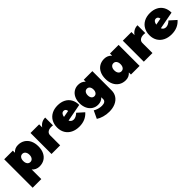

<svg xmlns="http://www.w3.org/2000/svg" viewBox="312 -1944 3536 3536"><g transform="rotate(-45 2079.5 -176.5)"><path d="M675 -270Q675 -186 645 -123Q615 -60 559.5 -26Q504 8 430 8Q386 8 349 -8.5Q312 -25 285 -56V194H60V-547H285V-492Q339 -555 424 -555Q499 -555 556 -520Q613 -485 644 -420.5Q675 -356 675 -270ZM448 -276Q448 -324 425.5 -353Q403 -382 366 -382Q329 -382 307 -353Q285 -324 285 -276Q285 -228 307 -199Q329 -170 366 -170Q403 -170 425.5 -199Q448 -228 448 -276Z M1137 -557V-354Q1115 -357 1094 -357Q1036 -357 1003 -331.5Q970 -306 970 -261V0H745V-547H970V-467Q999 -510 1041.5 -533.5Q1084 -557 1137 -557Z M1603 -216 1728 -104Q1630 8 1466 8Q1375 8 1306 -26.5Q1237 -61 1199.5 -124Q1162 -187 1162 -270Q1162 -356 1198 -420.5Q1234 -485 1300.5 -520Q1367 -555 1456 -555Q1543 -555 1608.5 -521.5Q1674 -488 1709.5 -425.5Q1745 -363 1745 -278L1402 -213Q1413 -187 1434.5 -172.5Q1456 -158 1484 -158Q1513 -158 1543.5 -173Q1574 -188 1603 -216ZM1390 -320 1522 -344Q1519 -373 1503.5 -389Q1488 -405 1464 -405Q1434 -405 1415 -383Q1396 -361 1390 -320Z M2356 -547V-45Q2356 30 2317.5 86.5Q2279 143 2209.5 173.5Q2140 204 2050 204Q1975 204 1906.5 184Q1838 164 1792 133L1863 -18Q1898 4 1944 17Q1990 30 2030 30Q2079 30 2105.5 11.5Q2132 -7 2132 -39V-91Q2080 -33 1995 -33Q1931 -33 1879.5 -65.5Q1828 -98 1799 -158Q1770 -218 1770 -297Q1770 -374 1798 -432.5Q1826 -491 1876.5 -523Q1927 -555 1991 -555Q2079 -555 2132 -496V-547ZM2132 -291Q2132 -336 2111.5 -363Q2091 -390 2056 -390Q2021 -390 2000.5 -363Q1980 -336 1980 -291Q1980 -247 2001 -220Q2022 -193 2056 -193Q2090 -193 2111 -220Q2132 -247 2132 -291Z M3039 -547V0H2814V-55Q2760 8 2675 8Q2600 8 2543 -27Q2486 -62 2455 -126.5Q2424 -191 2424 -277Q2424 -361 2454 -424Q2484 -487 2539.5 -521Q2595 -555 2669 -555Q2713 -555 2750 -538.5Q2787 -522 2814 -491V-547ZM2814 -271Q2814 -319 2792 -348Q2770 -377 2733 -377Q2696 -377 2673.5 -348Q2651 -319 2651 -271Q2651 -223 2673.5 -194Q2696 -165 2733 -165Q2770 -165 2792 -194Q2814 -223 2814 -271Z M3541 -557V-354Q3519 -357 3498 -357Q3440 -357 3407 -331.5Q3374 -306 3374 -261V0H3149V-547H3374V-467Q3403 -510 3445.5 -533.5Q3488 -557 3541 -557Z M4007 -216 4132 -104Q4034 8 3870 8Q3779 8 3710 -26.5Q3641 -61 3603.5 -124Q3566 -187 3566 -270Q3566 -356 3602 -420.5Q3638 -485 3704.5 -520Q3771 -555 3860 -555Q3947 -555 4012.5 -521.5Q4078 -488 4113.5 -425.5Q4149 -363 4149 -278L3806 -213Q3817 -187 3838.5 -172.5Q3860 -158 3888 -158Q3917 -158 3947.5 -173Q3978 -188 4007 -216ZM3794 -320 3926 -344Q3923 -373 3907.5 -389Q3892 -405 3868 -405Q3838 -405 3819 -383Q3800 -361 3794 -320Z"/></g></svg>

Font: TypoPRO Montserrat Alternates
Style: Regular
Weight: 900
Designer: Julieta Ulanovsky
Foundry: Julieta Ulanovsky
Version: Version 6.001